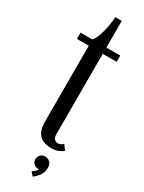

<svg xmlns="http://www.w3.org/2000/svg" viewBox="-220 -695 670 891"><g transform="rotate(30 115.0 -249.5)"><path d="M151 9Q129.5 9 109.8 1.8Q90 -5.5 77.5 -26Q65 -46.5 65 -85.5V-490H1.5V-523.5H65Q81.5 -542.5 92.2 -584Q103 -625.5 105.5 -666.5H140V-523.5H214.5V-490H140V-61Q140 -39.5 148.8 -32.8Q157.5 -26 166 -26Q176 -26 183 -30.2Q190 -34.5 194 -39L213.5 -12.5Q203.5 -3.5 187.8 2.8Q172 9 151 9ZM143.5 166.5 126.5 147Q131 144.5 140.8 136.2Q150.5 128 152 121Q151 122.5 146.5 122.5Q132.5 122.5 123 112.8Q113.5 103 113.5 89Q113.5 75 123.2 65.5Q133 56 147 56Q163 56 173.5 66.5Q184 77 184 95.5Q184 122.5 169.5 140.2Q155 158 143.5 166.5Z"/></g></svg>

Font: Imbue 10pt
Style: Regular
Weight: 400
Designer: Tyler Finck
Foundry: Etcetera Type Company
Version: Version 1.102; ttfautohint (v1.8.3)